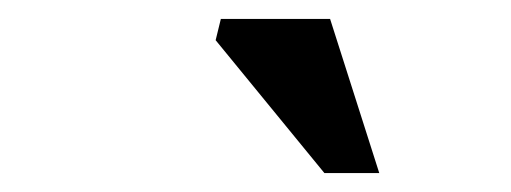

<svg xmlns="http://www.w3.org/2000/svg" viewBox="-20 -752 540 203"><path d="M381 -569H323L208 -709.5L213.5 -732H329Z"/></svg>

Font: Newsreader 6pt Medium
Style: Italic
Weight: 500
Italic angle: -17°
Designer: Hugues Gentile
Foundry: Production Type
Version: Version 1.003; ttfautohint (v1.8.3)